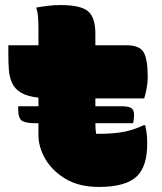

<svg xmlns="http://www.w3.org/2000/svg" viewBox="-20 -729 640 759"><path d="M52 -309H132V-343Q87 -348 62.5 -363Q38 -378 27.5 -401.5Q17 -425 15 -453.5Q13 -482 13 -515V-550H132V-618Q132 -638 130.5 -660Q129 -682 123 -699Q145 -703 169.5 -706Q194 -709 219 -709Q298 -709 327.5 -685Q357 -661 357 -596V-550H481Q531 -550 547.5 -523Q564 -496 564 -423Q564 -403 559.5 -379Q555 -355 550 -340H357V-309H460Q489 -309 499.5 -301.5Q510 -294 510 -275Q510 -268 509 -259Q508 -250 506 -242H357Q357 -218 360 -200H371Q427 -200 467.5 -207.5Q508 -215 548 -234H554Q559 -212 560.5 -195Q562 -178 562 -161Q562 -74 523 -34Q500 -11 461.5 -0.5Q423 10 371 10Q293 10 240 -21.5Q187 -53 159.5 -100Q132 -147 132 -195V-242H117Q81 -242 66.5 -252Q52 -262 52 -296Z"/></svg>

Font: Recursive Mn Csl St XBk
Style: Regular
Weight: 1000
Monospace: yes
Version: Version 1.079;hotconv 1.0.112;makeotfexe 2.5.65598; ttfautoh